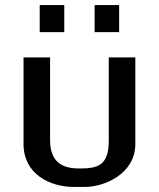

<svg xmlns="http://www.w3.org/2000/svg" viewBox="-20 -727 628 759"><path d="M73 -158C73 -38 178 12 272 12H316C390 12 515 -38 515 -158V-500H410V-172C410 -71 365 -61 294 -61C245 -61 178 -72 178 -172V-500H73ZM137 -600H234V-707H137ZM354 -600H451V-707H354Z"/></svg>

Font: Perun Medium
Style: Regular
Weight: 500
Foundry: Copyright (c) Stefan Peev, Context Ltd, 2016
Version: Version 1.089